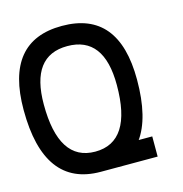

<svg xmlns="http://www.w3.org/2000/svg" viewBox="-126 -818 873 915"><g transform="rotate(-15 310.0 -360.0)"><path d="M-19.5 -379.9Q-19.5 -719.7 259.8 -719.7Q540 -719.7 540 -379.9Q540 0 259.8 0Q-19.5 0 -19.5 -379.9ZM80.1 -379.9Q80.1 -99.6 259.8 -99.6Q440.4 -99.6 440.4 -379.9Q440.4 -620.1 259.8 -620.1Q80.1 -620.1 80.1 -379.9ZM540 0Q469.7 0 259.8 0Q259.8 -25.4 259.8 -99.6Q330.1 -99.6 540 -99.6Q540 -75.2 540 0Z"/></g></svg>

Font: Encounter VC
Style: Regular
Weight: 400
Designer: Silver Alicorn
Version: Version 1.0